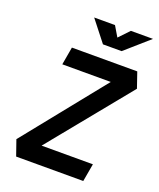

<svg xmlns="http://www.w3.org/2000/svg" viewBox="-162 -997 909 1096"><g transform="rotate(20 293.0 -449.0)"><path d="M70.3 0H478L497.1 -108.4H185.5L585.9 -599.6L553.7 -693.4H156.7L137.7 -585H432.1L37.6 -93.8ZM316.9 -771.5H430.2L574.7 -898.4H440.4L380.9 -835.9L343.8 -898.4H217.3Z"/></g></svg>

Font: Cascadia Mono PL SemiBold
Style: Italic
Weight: 600
Italic angle: -10°
Monospace: yes
Designer: Aaron Bell
Foundry: Saja Typeworks
Version: Version 2404.023